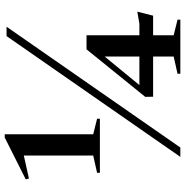

<svg xmlns="http://www.w3.org/2000/svg" viewBox="-6 -756 762 790"><g transform="rotate(-90 375.0 -361.0)"><path d="M130 -358.5V-644L35.5 -623L32 -636L204 -722.5H217.5V-358.5L281.5 -342.5V-331H59V-342.5ZM124.5 0 621.5 -715H660L163 0ZM567 -386H625V-168.5H672.5L722 -177L705.5 -112H625V-27.5L689 -11.5V0H466.5V-11.5L537.5 -27.5V-112H372L371.5 -144.5ZM537.5 -168.5V-311.5L420 -168.5Z"/></g></svg>

Font: Newsreader Display Medium
Style: Regular
Weight: 500
Designer: Hugues Gentile
Foundry: Production Type
Version: Version 1.001